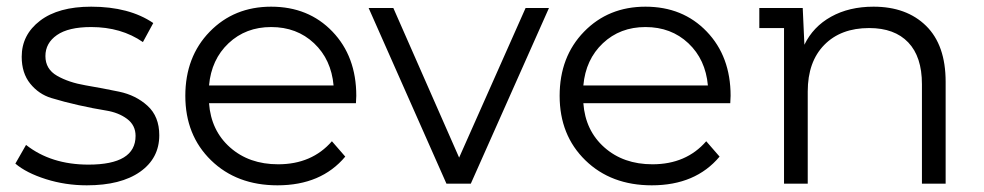

<svg xmlns="http://www.w3.org/2000/svg" viewBox="-20 -550 2946 575"><path d="M240 5Q176 5 117.5 -13.5Q59 -32 26 -60L58 -116Q133 -57 245 -57Q386 -57 386 -143Q386 -175 360.5 -194Q335 -213 297.5 -219Q260 -225 215.5 -235Q171 -245 133.5 -256.5Q96 -268 70.5 -299.5Q45 -331 45 -380Q45 -446 100 -488Q155 -530 253 -530Q367 -530 439 -481L408 -424Q343 -469 253 -469Q185 -469 150.5 -445Q116 -421 116 -382Q116 -343 151 -323Q186 -303 236 -294.5Q286 -286 336.5 -275.5Q387 -265 422 -233Q457 -201 457 -145Q457 -76 399.5 -35.5Q342 5 240 5Z M1047 -263Q1047 -260 1046.5 -252.5Q1046 -245 1046 -241H606Q612 -159 669 -108.5Q726 -58 813 -58Q914 -58 974 -127L1014 -81Q942 5 811 5Q689 5 612 -70Q535 -145 535 -263Q535 -380 608 -455Q681 -530 792 -530Q904 -530 975.5 -455.5Q1047 -381 1047 -263ZM792 -469Q716 -469 664.5 -420.5Q613 -372 606 -294H979Q972 -372 920.5 -420.5Q869 -469 792 -469Z M1554 -526H1624L1390 0H1317L1084 -526H1158L1355 -78Z M2168 -263Q2168 -260 2167.5 -252.5Q2167 -245 2167 -241H1727Q1733 -159 1790 -108.5Q1847 -58 1934 -58Q2035 -58 2095 -127L2135 -81Q2063 5 1932 5Q1810 5 1733 -70Q1656 -145 1656 -263Q1656 -380 1729 -455Q1802 -530 1913 -530Q2025 -530 2096.5 -455.5Q2168 -381 2168 -263ZM1913 -469Q1837 -469 1785.5 -420.5Q1734 -372 1727 -294H2100Q2093 -372 2041.5 -420.5Q1990 -469 1913 -469Z M2596 -530Q2695 -530 2753.5 -472.5Q2812 -415 2812 -305V0H2741V-298Q2741 -380 2700 -423Q2659 -466 2583 -466Q2498 -466 2448.5 -415.5Q2399 -365 2399 -276V0H2328V-466H2254V-526H2384L2389 -416Q2415 -470 2469 -500Q2523 -530 2596 -530Z"/></svg>

Font: mBank
Style: Regular
Weight: 400
Designer: Julieta Ulanovsky
Foundry: Julieta Ulanovsky
Version: Version 7.200;PS 007.200;hotconv 1.0.88;makeotf.lib2.5.64775